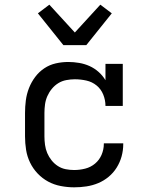

<svg xmlns="http://www.w3.org/2000/svg" viewBox="-20 -793 640 821"><path d="M297 8Q269 8 240 2.5Q211 -3 186 -16.5Q161 -30 141 -51Q121 -72 108.5 -98Q96 -124 91.5 -152.5Q87 -181 87 -210V-310Q87 -337 90.5 -364Q94 -391 104 -416.5Q114 -442 130.5 -464Q147 -486 169.5 -501Q192 -516 218.5 -522Q245 -528 272 -528Q295 -528 318.5 -524Q342 -520 363 -510.5Q384 -501 401.5 -485.5Q419 -470 431 -450V-520H505V-340H431Q431 -365 421.5 -388.5Q412 -412 393 -427.5Q374 -443 349.5 -448.5Q325 -454 300 -454Q282 -454 263.5 -450.5Q245 -447 229.5 -437.5Q214 -428 202 -413.5Q190 -399 182.5 -382Q175 -365 172.5 -346.5Q170 -328 170 -310V-210Q170 -192 172.5 -173.5Q175 -155 182 -138.5Q189 -122 200.5 -107.5Q212 -93 227.5 -83Q243 -73 261 -69.5Q279 -66 297 -66Q321 -66 344.5 -72Q368 -78 386.5 -93.5Q405 -109 414.5 -131.5Q424 -154 424 -178V-180H507V-177Q507 -150 500 -124.5Q493 -99 479 -76.5Q465 -54 444.5 -37Q424 -20 400 -10Q376 0 350 4Q324 8 297 8ZM251 -600 142 -736 191 -773 300 -654 409 -773 458 -736 349 -600Z"/></svg>

Font: Iosevka Etoile
Style: Regular
Weight: 400
Designer: Belleve Invis
Foundry: Belleve Invis
Version: Version 33.2.4